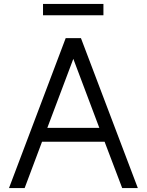

<svg xmlns="http://www.w3.org/2000/svg" viewBox="-20 -962 751 982"><path d="M26 0ZM515 -237H195L106 0H26L316 -767H394L685 0H605ZM488 -308 355 -661 222 -308ZM200 -942H509V-884H200Z"/></svg>

Font: Biryani Light
Style: Regular
Weight: 300
Designer: Dan Reynolds and Mathieu Réguer
Foundry: Dan Reynolds and Mathieu Réguer
Version: Version 1.004; ttfautohint (v1.1) -l 5 -r 5 -G 72 -x 0 -D la